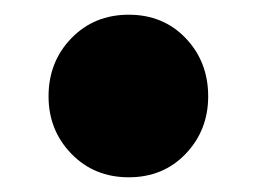

<svg xmlns="http://www.w3.org/2000/svg" viewBox="-20 -229 349 261"><path d="M155 12Q108 12 77 -20Q46 -52 46 -98Q46 -145 77 -177Q108 -209 155 -209Q202 -209 232.5 -177Q263 -145 263 -98Q263 -52 232.5 -20Q202 12 155 12Z"/></svg>

Font: Outfit Black
Style: Regular
Weight: 900
Designer: Rodrigo Fuenzalida
Foundry: fragTYPE
Version: Version 1.100; ttfautohint (v1.8.4.7-5d5b)